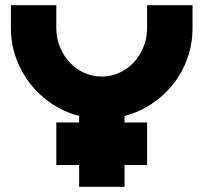

<svg xmlns="http://www.w3.org/2000/svg" viewBox="-20 -720 784 740"><path d="M197 -700V-612Q197 -573 211 -539Q225 -505 248.5 -479.5Q272 -454 304 -439.5Q336 -425 372 -425Q408 -425 440 -439.5Q472 -454 495.5 -479.5Q519 -505 533 -539Q547 -573 547 -612V-700H722V-612Q722 -551 702.5 -496Q683 -441 648 -396.5Q613 -352 565 -320Q517 -288 460 -273V-248H547V-84H460V0H285V-84H197V-248H285V-273Q228 -288 180 -320Q132 -352 97 -396.5Q62 -441 42 -496Q22 -551 22 -612V-700Z"/></svg>

Font: Aoudax Cyrillic
Style: Regular
Weight: 400
Designer: William Zhang
Foundry: William Zhang
Version: Version 1.00 June 4, 2021, initial release